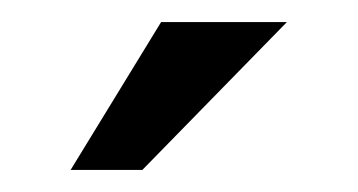

<svg xmlns="http://www.w3.org/2000/svg" viewBox="-20 -640 324 174"><path d="M240 -620 109 -486H44L126 -620Z"/></svg>

Font: Josefin Sans Medium
Style: Regular
Weight: 500
Designer: Santiago Orozco
Foundry: Typemade
Version: Version 2.001